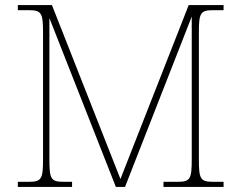

<svg xmlns="http://www.w3.org/2000/svg" viewBox="-20 -734 948 754"><path d="M50 0H263V-20H230C180 -20 174 -31 174 -108V-663L435 0H471L733 -669V-108C733 -31 727 -20 677 -20H622V0H858V-20H817C767 -20 761 -31 761 -108V-606C761 -683 767 -694 817 -694H858V-714H721L453 -31L184 -714H50V-694H93C143 -694 149 -683 149 -606V-108C149 -31 143 -20 93 -20H50Z"/></svg>

Font: Noto Serif Sinhala Thin
Style: Regular
Weight: 100
Designer: Jelle Bosma - Monotype Design Team
Foundry: Monotype Imaging Inc.
Version: Version 2.007